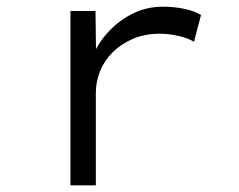

<svg xmlns="http://www.w3.org/2000/svg" viewBox="-20 -555 715 575"><path d="M191 0V-522H266L268 -362H248Q264 -412 296.5 -450.5Q329 -489 373 -512Q417 -535 468 -535Q501 -535 532 -528.5Q563 -522 582 -510L561 -430Q540 -442 512 -448Q484 -454 459 -454Q413 -454 377.5 -438.5Q342 -423 317 -398Q292 -373 279.5 -341.5Q267 -310 267 -277V0Z"/></svg>

Font: Lexend Tera Light
Style: Regular
Weight: 300
Designer: Bonnie Shaver-Troup, Thomas Jockin
Foundry: Lexend
Version: Version 1.007